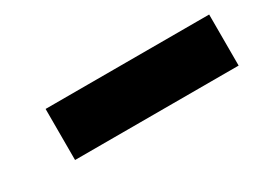

<svg xmlns="http://www.w3.org/2000/svg" viewBox="-27 -871 484 368"><g transform="rotate(-30 215.5 -686.5)"><path d="M69 -630V-743H431V-630Z"/></g></svg>

Font: Lexend Peta ExtraBold
Style: Regular
Weight: 800
Version: Version 1.007